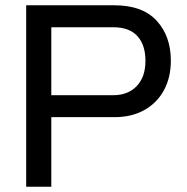

<svg xmlns="http://www.w3.org/2000/svg" viewBox="-20 -706 707 726"><path d="M79 0V-686H413Q519 -686 572.5 -627.5Q626 -569 626 -477Q626 -413 600 -365Q574 -317 526 -290Q478 -263 413 -263H174V0ZM174 -346H408Q464 -346 497 -380.5Q530 -415 530 -476Q530 -536 499.5 -569.5Q469 -603 408 -603H174Z"/></svg>

Font: Archivo VF Beta
Style: Regular
Weight: 400
Designer: Hector Gatti
Foundry: Omnibus-Type
Version: Version 1.002